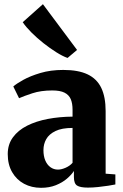

<svg xmlns="http://www.w3.org/2000/svg" viewBox="-20 -886 587 917"><path d="M176 11Q131 11 95 -8.2Q59 -27.5 38 -63.8Q17 -100 17 -150Q17 -196.5 41.8 -230.2Q66.5 -264 109.8 -285.8Q153 -307.5 208.8 -318Q264.5 -328.5 326.5 -329V-362Q326.5 -392.5 317.8 -412.8Q309 -433 288 -443.5Q267 -454 229.5 -454Q175.5 -454 134.5 -440.5Q93.5 -427 71 -417L43.5 -473Q58 -486 91.2 -504.5Q124.5 -523 173.2 -537.5Q222 -552 282 -552Q354 -552 398.5 -530.8Q443 -509.5 463.8 -466Q484.5 -422.5 484.5 -355.5V-56.5L531 -53V-5Q519.5 -2.5 497.2 1Q475 4.5 449 7.2Q423 10 400 10Q363 10 348 0.2Q333 -9.5 333 -40.5V-69.5Q322 -52 300 -33Q278 -14 246.8 -1.5Q215.5 11 176 11ZM257 -76Q273.5 -76 293.8 -85Q314 -94 326.5 -108.5V-275Q275.5 -275 245 -260.2Q214.5 -245.5 201 -221.8Q187.5 -198 187.5 -169Q187.5 -140.5 196.2 -119.8Q205 -99 220.8 -87.5Q236.5 -76 257 -76ZM302 -609.5Q279 -617.5 248.8 -636.5Q218.5 -655.5 187.5 -680Q156.5 -704.5 130.2 -730.8Q104 -757 88.5 -780L185 -866L348 -647.5L303 -609.5Z"/></svg>

Font: Merriweather 60pt Black
Style: Regular
Weight: 900
Version: Version 2.100